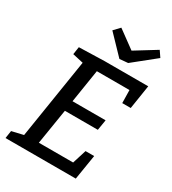

<svg xmlns="http://www.w3.org/2000/svg" viewBox="-218 -1041 1039 1157"><g transform="rotate(30 301.5 -462.5)"><path d="M7 0 15 -53 109 -75 93 -59 185 -639 197 -622 108 -642 116 -695 293 -700H596L570 -534H511L509 -640L526 -624H265L285 -641L243 -376L231 -394H476L464 -321H218L238 -341L192 -56L180 -76H452L428 -58L464 -173H524L496 0ZM546 -925 574 -884 421 -761 363 -756 240 -884 279 -925 431 -814H366Z"/></g></svg>

Font: Bitter Thin Medium
Style: Italic
Weight: 500
Italic angle: -9°
Version: Version 3.021